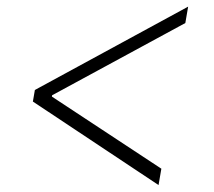

<svg xmlns="http://www.w3.org/2000/svg" viewBox="-20 -567 632 567"><path d="M77.1 -267.1 83 -301.3 535.6 -547.4 527.3 -499 133.8 -285.6 133.3 -281.7 456.5 -68.8 448.2 -20.5Z"/></svg>

Font: Inter Display ExtraLight
Style: Italic
Weight: 200
Italic angle: -9.39999°
Designer: Rasmus Andersson
Foundry: rsms
Version: Version 4.000;git-a52131595